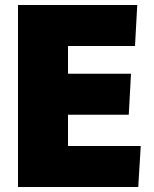

<svg xmlns="http://www.w3.org/2000/svg" viewBox="-20 -748 615 768"><path d="M52 -728H529L520 -564H252V-453H504L495 -289H252V-164H543L533 0H52Z"/></svg>

Font: Murecho Thin Black
Style: Regular
Weight: 900
Version: Version 1.010